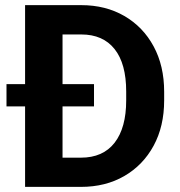

<svg xmlns="http://www.w3.org/2000/svg" viewBox="-20 -731 705 751"><path d="M296.4 0H78.1V-314.9H5.4V-401.9H78.1V-710.9H297.9Q393.1 -710.9 466.3 -668.5Q539.6 -626 580.8 -549.8Q622.1 -473.6 622.1 -372.1V-338.4Q622.1 -236.8 580.8 -160.9Q539.6 -85 466.3 -42.5Q393.1 0 296.4 0ZM347.7 -401.9V-314.9H224.6V-114.3H296.4Q382.8 -114.3 428.2 -172.6Q473.6 -231 473.6 -338.4V-373Q473.6 -481.9 428.2 -539.1Q382.8 -596.2 297.9 -596.2H224.6V-401.9Z"/></svg>

Font: Vazirmatn FD
Style: Bold
Weight: 700
Designer: Saber Rastikerdar
Foundry: Saber Rastikerdar
Version: Version 33.001